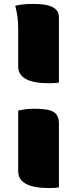

<svg xmlns="http://www.w3.org/2000/svg" viewBox="-20 -786 390 971"><path d="M57 -757Q79 -762 99 -764Q119 -766 144 -766Q194 -766 220.5 -759.5Q247 -753 263 -738Q271 -730 274.5 -721Q278 -712 278 -692V-369Q265 -365 229 -365Q72 -365 72 -450V-642Q72 -703 57 -757ZM72 -227Q95 -232 115 -234Q135 -236 157 -236Q225 -236 251.5 -219.5Q278 -203 278 -162V161Q265 165 229 165Q72 165 72 80Z"/></svg>

Font: Recursive Sn Csl St Blk
Style: Regular
Weight: 900
Version: Version 1.079;hotconv 1.0.112;makeotfexe 2.5.65598; ttfautoh